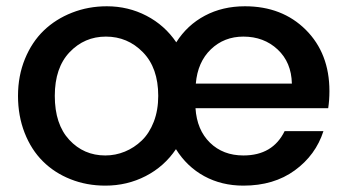

<svg xmlns="http://www.w3.org/2000/svg" viewBox="-20 -580 1102 609"><path d="M481.9 -275.9Q481.9 -364.7 433.3 -414.3Q384.8 -463.9 315.9 -463.9Q248 -463.9 200.9 -414.6Q153.8 -365.2 153.8 -275.9Q153.8 -186 199.7 -136.5Q245.6 -86.9 314 -86.9Q346.2 -86.9 376 -99.1Q405.8 -111.3 429.7 -134.3Q453.6 -157.2 467.8 -193.8Q481.9 -230.5 481.9 -275.9ZM752 -463.9Q690.9 -463.9 648.9 -423.6Q606.9 -383.3 601.1 -314.9H905.8Q904.3 -382.3 860.6 -423.1Q816.9 -463.9 752 -463.9ZM318.8 -560.1Q386.7 -560.1 444.6 -530Q502.4 -500 539.1 -445.8Q573.7 -500.5 629.9 -530.3Q686 -560.1 756.8 -560.1Q875 -560.1 950 -485.4Q1024.9 -410.6 1024.9 -291Q1024.9 -262.2 1021 -236.8H600.1Q604.5 -168 646 -127.4Q687.5 -86.9 752 -86.9Q845.2 -86.9 882.8 -164.1H1005.9Q981.4 -87.9 915 -39.6Q848.6 8.8 752 8.8Q683.1 8.8 627.9 -21.2Q572.8 -51.3 538.1 -106.9Q501 -51.8 442.1 -21.5Q383.3 8.8 314 8.8Q254.9 8.8 203.9 -11.5Q152.8 -31.7 116 -68.4Q79.1 -105 58.1 -158.7Q37.1 -212.4 37.1 -275.9Q37.1 -339.4 59.1 -393.1Q81.1 -446.8 118.9 -483.2Q156.7 -519.5 208.5 -539.8Q260.3 -560.1 318.8 -560.1Z"/></svg>

Font: SVN-Poppins Medium
Style: Regular
Weight: 500
Designer: Ninad Kale (Devanagari), Jonny Pinhorn (Latin)
Foundry: Indian Type Foundry
Version: Version 3.002 2017